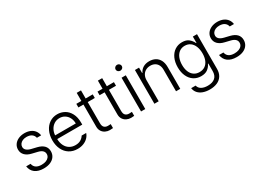

<svg xmlns="http://www.w3.org/2000/svg" viewBox="-23 -1558 3562 2613"><g transform="rotate(-30 1758.0 -252.0)"><path d="M247.1 -479.5Q212.9 -479.5 186.3 -467.8Q159.7 -456.1 144.8 -435.5Q129.9 -415 129.9 -389.6Q129.9 -327.6 224.6 -304.7L305.7 -285.2Q439.5 -252 439.5 -144.5Q439.5 -99.1 415.8 -64Q392.1 -28.8 347.4 -9Q302.7 10.7 241.2 10.7Q156.2 10.7 105.7 -26.9Q55.2 -64.5 44.9 -134.8H114.3Q122.1 -91.8 154.1 -69.8Q186 -47.9 240.2 -47.9Q279.8 -47.9 309.6 -59.3Q339.4 -70.8 355.7 -91.8Q372.1 -112.8 372.1 -140.6Q372.1 -205.1 280.3 -226.6L199.2 -246.1Q132.8 -261.2 97.7 -297.6Q62.5 -334 62.5 -386.7Q62.5 -430.2 86.2 -464.6Q109.9 -499 152.6 -518.6Q195.3 -538.1 250 -538.1Q301.3 -537.6 340.6 -520.3Q379.9 -502.9 403.3 -471.4Q426.8 -439.9 432.6 -398.4H366.2Q357.4 -437 327.1 -458.3Q296.9 -479.5 247.1 -479.5Z M530.3 -261.7Q530.3 -341.3 559.8 -404.3Q589.4 -467.3 642.6 -502.7Q695.8 -538.1 763.7 -538.1Q823.7 -538.1 875.5 -509.3Q927.2 -480.5 958.7 -421.4Q990.2 -362.3 990.2 -276.4V-245.1H596.7Q598.1 -185.5 620.1 -141.4Q642.1 -97.2 681.6 -73Q721.2 -48.8 773.4 -48.8Q823.7 -48.8 857.7 -69.8Q891.6 -90.8 908.2 -120.1H979.5Q967.8 -83 939.2 -53.2Q910.6 -23.4 868.2 -6.3Q825.7 10.7 773.4 10.7Q699.7 10.7 644.8 -23.7Q589.8 -58.1 560.1 -119.9Q530.3 -181.6 530.3 -261.7ZM921.9 -302.7Q921.9 -352.1 901.9 -392.1Q881.8 -432.1 845.9 -454.8Q810.1 -477.5 764.6 -477.5Q717.8 -477.5 680.7 -454.1Q643.6 -430.7 621.8 -390.6Q600.1 -350.6 597.2 -302.7Z M1319.3 -473.6H1208V-141.6Q1208 -94.7 1229.5 -75.2Q1251 -55.7 1285.2 -55.7L1309.6 -56.6Q1317.4 -57.6 1329.1 -57.6V4.9Q1296.9 7.8 1279.3 7.8Q1243.7 7.8 1211.7 -7.6Q1179.7 -22.9 1160.2 -53Q1140.6 -83 1140.6 -125V-473.6H1061.5V-530.3H1140.6V-657.2H1208V-530.3H1319.3Z M1652.3 -473.6H1541V-141.6Q1541 -94.7 1562.5 -75.2Q1584 -55.7 1618.2 -55.7L1642.6 -56.6Q1650.4 -57.6 1662.1 -57.6V4.9Q1629.9 7.8 1612.3 7.8Q1576.7 7.8 1544.7 -7.6Q1512.7 -22.9 1493.2 -53Q1473.6 -83 1473.6 -125V-473.6H1394.5V-530.3H1473.6V-657.2H1541V-530.3H1652.3Z M1772.5 -530.3H1838.9V0H1772.5ZM1757.8 -667Q1757.8 -686 1772.2 -700Q1786.6 -713.9 1806.6 -713.9Q1826.7 -713.9 1841.1 -700Q1855.5 -686 1855.5 -667Q1855.5 -647.9 1841.1 -634.5Q1826.7 -621.1 1806.6 -621.1Q1786.6 -621.1 1772.2 -634.5Q1757.8 -647.9 1757.8 -667Z M2049.8 0H1982.4V-530.3H2046.9V-446.3H2052.7Q2072.3 -488.8 2112.1 -512.9Q2151.9 -537.1 2209 -537.1Q2263.2 -537.1 2303.7 -514.6Q2344.2 -492.2 2366.5 -448.5Q2388.7 -404.8 2388.7 -342.8V0H2322.3V-337.9Q2322.3 -380.4 2306.4 -411.6Q2290.5 -442.9 2261 -459.7Q2231.4 -476.6 2191.4 -476.6Q2150.4 -476.6 2118.2 -458.7Q2085.9 -440.9 2067.9 -407.5Q2049.8 -374 2049.8 -329.1Z M2521.5 66.4H2591.8Q2601.1 107.9 2639.4 129.6Q2677.7 151.4 2736.3 151.4Q2810.5 151.4 2851.1 116Q2891.6 80.6 2891.6 9.8V-107.4H2885.7Q2866.7 -64.9 2827.9 -35.4Q2789.1 -5.9 2723.6 -5.9Q2660.2 -5.9 2610.6 -37.8Q2561 -69.8 2533 -129.6Q2504.9 -189.5 2504.9 -269.5Q2504.9 -349.6 2532.5 -410.4Q2560.1 -471.2 2609.9 -504.6Q2659.7 -538.1 2724.6 -538.1Q2790.5 -538.1 2827.9 -507.3Q2865.2 -476.6 2886.7 -431.6H2892.6V-530.3H2958V13.7Q2958 79.1 2929.9 123Q2901.9 167 2851.8 188.5Q2801.8 210 2736.3 210Q2677.2 210 2631.1 193.4Q2585 176.8 2556.4 144.5Q2527.8 112.3 2521.5 66.4ZM2892.6 -267.6Q2892.6 -329.1 2873.8 -376.7Q2855 -424.3 2818.8 -450.9Q2782.7 -477.5 2732.4 -477.5Q2681.6 -477.5 2645.5 -450Q2609.4 -422.4 2590.8 -374.8Q2572.3 -327.1 2572.3 -267.6Q2572.3 -207.5 2590.8 -161.9Q2609.4 -116.2 2645.5 -90.8Q2681.6 -65.4 2732.4 -65.4Q2782.2 -65.4 2818.4 -89.6Q2854.5 -113.8 2873.5 -159.4Q2892.6 -205.1 2892.6 -267.6Z M3277.3 -479.5Q3243.2 -479.5 3216.6 -467.8Q3189.9 -456.1 3175 -435.5Q3160.2 -415 3160.2 -389.6Q3160.2 -327.6 3254.9 -304.7L3335.9 -285.2Q3469.7 -252 3469.7 -144.5Q3469.7 -99.1 3446 -64Q3422.4 -28.8 3377.7 -9Q3333 10.7 3271.5 10.7Q3186.5 10.7 3136 -26.9Q3085.4 -64.5 3075.2 -134.8H3144.5Q3152.3 -91.8 3184.3 -69.8Q3216.3 -47.9 3270.5 -47.9Q3310.1 -47.9 3339.8 -59.3Q3369.6 -70.8 3386 -91.8Q3402.3 -112.8 3402.3 -140.6Q3402.3 -205.1 3310.5 -226.6L3229.5 -246.1Q3163.1 -261.2 3127.9 -297.6Q3092.8 -334 3092.8 -386.7Q3092.8 -430.2 3116.5 -464.6Q3140.1 -499 3182.9 -518.6Q3225.6 -538.1 3280.3 -538.1Q3331.5 -537.6 3370.8 -520.3Q3410.2 -502.9 3433.6 -471.4Q3457 -439.9 3462.9 -398.4H3396.5Q3387.7 -437 3357.4 -458.3Q3327.1 -479.5 3277.3 -479.5Z"/></g></svg>

Font: Pretendard Std Light
Style: Regular
Weight: 300
Designer: Base glyphs from Inter by Rasmus Andersson; Hangeul glyphs from Noto Sans CJK(Source Han Sans) by Jang Soo-young and Kan
Foundry: Kil Hyung-jin
Version: Version 1.309